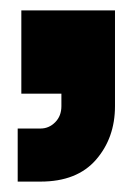

<svg xmlns="http://www.w3.org/2000/svg" viewBox="-20 -173 262 369"><path d="M21 7V-153H201V31Q201 92 164.5 134Q128 176 58 176H14V74H58Q74 74 86 62Q98 50 98 31V7Z"/></svg>

Font: Host Grotesk Black
Style: Regular
Weight: 900
Designer: Doğukan Karapınar based on Poppins by Indian Type Foundry, Jonny Pinhorn
Foundry: Element Type
Version: Version 1.000; ttfautohint (v1.8.4.7-5d5b);gftools[0.9.33]